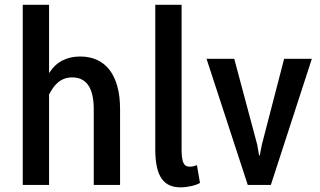

<svg xmlns="http://www.w3.org/2000/svg" viewBox="-20 -782 1355 812"><path d="M187.5 -761.7V-472.7Q210.9 -509.3 243.7 -526.1Q276.4 -543 319.3 -543Q358.9 -543 390.1 -528.8Q421.4 -514.6 443.1 -486.6Q464.8 -458.5 476.3 -416.7Q487.8 -375 487.8 -320.3V0H376.5V-321.3Q376.5 -351.6 371.3 -376.2Q366.2 -400.9 355.2 -418.5Q344.2 -436 326.9 -445.3Q309.6 -454.6 285.6 -454.6Q266.1 -454.6 251.2 -448.7Q236.3 -442.9 224.6 -432.9Q212.9 -422.9 204.1 -409.9Q195.3 -397 187.5 -382.8V0H76.2V-761.7Z M636.7 -761.7H748V-150.4Q748 -112.3 755.1 -94.7Q762.2 -77.1 781.7 -77.1Q791 -77.1 798.6 -79.1Q806.2 -81.1 813 -83.5L825.7 -8.3Q811.5 0 788.3 5.1Q765.1 10.3 743.2 10.3Q717.3 10.3 697.5 1.7Q677.7 -6.8 664.1 -25.9Q650.4 -44.9 643.6 -75.7Q636.7 -106.4 636.7 -150.9Z M1067.9 -169.9 1075.7 -124.5H1078.6L1087.4 -169.9L1181.6 -533.2H1298.8L1125.5 0H1027.8L853.5 -533.2H970.7Z"/></svg>

Font: Ufes Sans Medium
Style: Regular
Weight: 500
Designer: Ricardo Esteves & Filipe Motta
Foundry: ProDesignUfes - Ricardo Esteves, Filipe Motta (This is a derivative work, based on Roboto family, by Christian Robertson
Version: Version 2.0